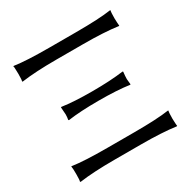

<svg xmlns="http://www.w3.org/2000/svg" viewBox="-150 -800 949 955"><g transform="rotate(-30 324.0 -322.0)"><path d="M151 -284 148 -286Q151 -302 151 -317L148 -359L151 -360Q218 -350 322 -350Q429 -350 502 -360L505 -358Q502 -332 502 -317L505 -285L502 -284Q433 -294 326 -294Q222 -294 151 -284ZM400 -576H248Q126 -576 48 -565L45 -567Q48 -575 48 -609Q48 -619 47.5 -627Q47 -635 47 -640Q47 -645 46.5 -648.5Q46 -652 45 -653V-654L48 -655Q114 -645 248 -645H400Q534 -645 600 -655L603 -654Q600 -644 600 -609Q600 -594 601 -583.5Q602 -573 602 -570L603 -567L600 -565Q522 -576 400 -576ZM400 0H248Q126 0 48 11L45 9Q48 1 48 -33Q48 -49 47.5 -60Q47 -71 46 -75L45 -78L48 -79Q114 -69 248 -69H400Q534 -69 600 -79L603 -78Q600 -68 600 -33Q600 -18 601 -7.5Q602 3 602 6L603 9L600 11Q522 0 400 0Z"/></g></svg>

Font: Libertinus Sans
Style: Regular
Weight: 400
Designer: Philipp H. Poll
Foundry: Khaled Hosny
Version: Version 6.1